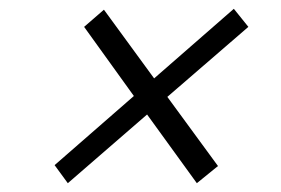

<svg xmlns="http://www.w3.org/2000/svg" viewBox="-20 -577 639 436"><path d="M134 -161 104 -202 284 -359 171 -516 216 -555 330 -399 511 -557 544 -516 360 -357 475 -200 427 -161 314 -317Z"/></svg>

Font: Red Hat Text VF
Style: Italic
Weight: 300
Italic angle: -12°
Designer: Pentagram, MCKL
Foundry: Pentagram, MCKL
Version: Version 1.023